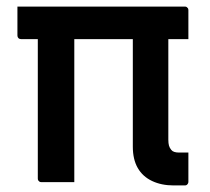

<svg xmlns="http://www.w3.org/2000/svg" viewBox="-20 -554 640 584"><path d="M33 -534H542Q546 -534 548 -532.5Q550 -531 551.5 -529Q553 -527 553 -523Q553 -507 553 -493Q553 -479 553 -465Q553 -451 553 -435H44Q39 -435 36 -438Q33 -441 33 -446Q33 -462 33 -476Q33 -490 33 -504Q33 -518 33 -534ZM95 -465H206V-418Q206 -395 206 -370.5Q206 -346 206 -320.5Q206 -295 206 -268Q206 -236 206 -202.5Q206 -169 206 -135.5Q206 -102 206 -68Q206 -34 206 0Q190 0 173 0Q156 0 139.5 0Q123 0 106 0Q102 0 100 -1.5Q98 -3 96.5 -5Q95 -7 95 -11Q95 -68 95 -124.5Q95 -181 95 -237.5Q95 -294 95 -351Q95 -408 95 -465ZM553 -90Q553 -67 553 -45Q553 -23 553 -1Q553 2 551.5 4.5Q550 7 548 8.5Q546 10 542 10H508Q471 10 442.5 -3.5Q414 -17 399 -43Q384 -69 384 -108Q384 -152 384 -197Q384 -242 384 -286.5Q384 -331 384 -375.5Q384 -420 384 -465H492V-418Q492 -388 492 -357Q492 -326 492 -295Q492 -274 492 -253.5Q492 -233 492 -212Q492 -191 492 -170.5Q492 -150 492 -129Q492 -118 494 -111Q496 -104 501 -98Q504 -94 510 -92Q516 -90 524 -90Q529 -90 534 -90Q539 -90 544 -90Z"/></svg>

Font: Recursive Monospace Medium
Style: Regular
Weight: 500
Version: Version 1.047